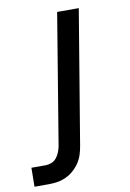

<svg xmlns="http://www.w3.org/2000/svg" viewBox="-182 -572 566 839"><g transform="rotate(-10 101.0 -152.5)"><path d="M-98 215 -97 131H-34Q-21 131 -8 126Q5 121 14 110Q23 99 28 86.5Q33 74 36 61L132 -520H228L129 75Q126 93 120 112Q114 131 102.5 148Q91 165 75.5 178.5Q60 192 41.5 200.5Q23 209 4 212Q-15 215 -34 215Z"/></g></svg>

Font: Iosevka Aile Medium
Style: Italic
Weight: 500
Italic angle: -9°
Designer: Belleve Invis
Foundry: Belleve Invis
Version: Version 31.1.0; ttfautohint (v1.8.4)